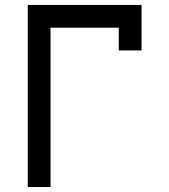

<svg xmlns="http://www.w3.org/2000/svg" viewBox="-20 -747 676 767"><path d="M90.9 -727.3V0H181.8V-636.4H454.5V-545.5H545.5V-727.3Z"/></svg>

Font: Departure Mono
Style: Regular
Weight: 400
Monospace: yes
Designer: Helena Zhang
Version: Version 1.500;Glyphs 3.3.1 (3343)